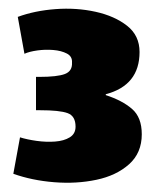

<svg xmlns="http://www.w3.org/2000/svg" viewBox="-20 -735 353 432"><path d="M10 -344 25 -426Q41 -421 62.5 -418Q84 -415 104 -416.5Q124 -418 137 -426Q150 -434 150 -450Q150 -474 132 -480.5Q114 -487 70 -487H61V-562H68Q109 -562 126 -568.5Q143 -575 142 -594Q143 -608 130.5 -614.5Q118 -621 100 -622.5Q82 -624 64 -621.5Q46 -619 35 -614L20 -697Q58 -711 105 -714.5Q152 -718 195 -708.5Q238 -699 266 -677Q294 -655 294 -618Q294 -543 218 -523V-521Q255 -509 277 -490Q299 -471 299 -433Q299 -391 270.5 -365.5Q242 -340 197 -330.5Q152 -321 102 -325Q52 -329 10 -344Z"/></svg>

Font: Protest Strike
Style: Regular
Weight: 400
Designer: Octavio Pardo
Foundry: Ashler Design
Version: Version 2.005; ttfautohint (v1.8.4.7-5d5b)